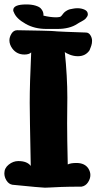

<svg xmlns="http://www.w3.org/2000/svg" viewBox="-23 -873 452 887"><path d="M335 -835Q353.5 -835 368.2 -828.1Q382.8 -821.3 382.8 -806.6Q382.8 -801.8 379.9 -796.9Q377 -792 373.5 -788.1Q370.1 -784.2 364.3 -780.3Q358.4 -776.4 353.5 -773.9Q348.6 -771.5 342.8 -768.1Q336.9 -764.6 334 -762.7Q325.2 -756.8 314.9 -752.4Q304.7 -748 293 -745.1Q281.2 -742.2 268.6 -740.7Q255.9 -739.3 242.2 -739.3Q237.3 -739.3 229.5 -739.3Q221.7 -739.3 217.3 -739.3Q212.9 -739.3 204.1 -739.3Q195.3 -739.3 191.4 -739.3Q136.7 -739.3 95.7 -762.7Q51.8 -787.1 41 -816.4Q39.1 -819.3 38.6 -821.8Q38.1 -824.2 38.1 -826.2Q38.1 -852.5 98.6 -852.5Q123 -852.5 140.6 -847.2Q158.2 -841.8 165 -834.5Q171.9 -827.1 174.8 -819.8Q177.7 -812.5 177.7 -806.6Q177.7 -800.8 177.7 -800.8Q210 -793 236.3 -793Q245.1 -793 253.9 -794.9Q257.8 -795.9 262.2 -801.3Q266.6 -806.6 271 -812.5Q275.4 -818.4 286.6 -824.7Q297.9 -831.1 314.5 -833Q318.4 -834 324.2 -834.5Q330.1 -835 335 -835ZM374 -722.7Q386.7 -722.7 394.5 -710.4Q402.3 -698.2 402.3 -684.6Q402.3 -678.7 401.4 -672.9Q400.4 -667 398.9 -662.6Q397.5 -658.2 396 -654.3Q394.5 -650.4 393.6 -648.4L392.6 -645.5Q392.6 -644.5 390.6 -640.6Q372.1 -613.3 336.9 -613.3Q318.4 -613.3 300.3 -620.1Q282.2 -627 276.4 -632.8Q288.1 -519.5 288.1 -421.9Q288.1 -407.2 287.6 -368.2Q287.1 -329.1 287.1 -303.7Q287.1 -234.4 290 -113.3Q303.7 -120.1 330.1 -120.1Q369.1 -120.1 385.7 -93.8Q394.5 -79.1 394.5 -64.5Q394.5 -46.9 383.3 -30.3Q372.1 -13.7 353.5 -10.7Q296.9 -10.7 259.8 -9.3Q222.7 -7.8 207 -6.8Q191.4 -5.9 184.6 -5.9Q169.9 -5.9 34.2 -19.5Q17.6 -22.5 7.3 -38.6Q-2.9 -54.7 -2.9 -72.3Q-2.9 -96.7 17.6 -112.8Q38.1 -128.9 61.5 -128.9Q102.5 -128.9 119.1 -106.4Q114.3 -343.8 114.3 -397.5Q114.3 -487.3 121.1 -630.9Q111.3 -621.1 89.8 -621.1Q54.7 -621.1 34.2 -648.4Q20.5 -667 20.5 -686.5Q20.5 -702.1 30.3 -717.8Q40 -733.4 56.6 -733.4Q128.9 -732.4 166.5 -731.4Q204.1 -730.5 213.4 -730Q222.7 -729.5 229 -729Q235.4 -728.5 240.7 -728Q246.1 -727.5 279.8 -726.1Q313.5 -724.6 374 -722.7Z"/></svg>

Font: Essays1743
Style: Bold
Weight: 700
Designer: Based on the typeface in a 1743 English translation of the essays of Montaigne.  PostScript/TrueType font designed by Jo
Version: Version 002.100